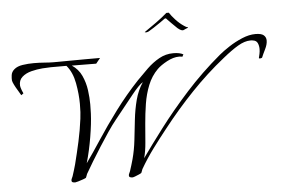

<svg xmlns="http://www.w3.org/2000/svg" viewBox="-53 -808 1371 933"><g transform="rotate(-5 632.0 -342.0)"><path d="M277 49Q269 49 264 46.5Q259 44 260 36Q260 33 263 27Q266 21 267 18Q272 4 276 -10.5Q280 -25 284 -38Q298 -93 310 -147.5Q322 -202 329 -257Q331 -271 332 -289.5Q333 -308 333 -329Q333 -377 323 -431Q313 -485 284 -519H208Q193 -519 166.5 -517Q140 -515 112.5 -508Q85 -501 67 -485Q49 -469 51 -442Q52 -434 57 -420.5Q62 -407 64 -404L53 -396Q47 -407 38 -421.5Q29 -436 22 -450Q15 -464 14 -471Q13 -481 15 -497Q17 -513 31 -525Q46 -538 72.5 -542Q99 -546 127 -546Q154 -546 179 -544Q204 -542 220 -542Q220 -542 243 -542Q266 -542 301.5 -542.5Q337 -543 377 -543Q417 -543 450 -543L429 -517Q399 -517 369.5 -517.5Q340 -518 310 -518Q342 -497 357.5 -463Q373 -429 378 -392Q383 -355 383 -323Q383 -310 382.5 -298Q382 -286 382 -277Q380 -230 369 -164Q358 -98 341 -39Q374 -85 415.5 -148.5Q457 -212 509.5 -282.5Q562 -353 624 -419Q649 -445 677 -472Q705 -499 737 -517Q769 -535 806 -535Q838 -535 855 -525L849 -514Q845 -515 841.5 -515.5Q838 -516 833 -516Q805 -516 773.5 -499Q742 -482 725 -465Q694 -434 677 -391.5Q660 -349 652.5 -301.5Q645 -254 641 -205.5Q637 -157 633.5 -114Q630 -71 621 -39Q662 -97 722.5 -177Q783 -257 861 -343.5Q939 -430 1032 -508Q1051 -524 1081.5 -544Q1112 -564 1146.5 -578.5Q1181 -593 1212 -593Q1241 -593 1252.5 -583Q1264 -573 1264 -557Q1264 -538 1252.5 -515Q1241 -492 1235 -477Q1234 -474 1226 -473Q1218 -472 1219 -476Q1221 -484 1223.5 -495.5Q1226 -507 1226 -519Q1226 -535 1220 -548Q1214 -561 1197 -563Q1194 -564 1191 -564Q1188 -564 1185 -564Q1157 -564 1124 -544.5Q1091 -525 1048 -490Q964 -423 887 -342.5Q810 -262 741 -174Q705 -129 671 -83Q637 -37 608 13Q606 17 604.5 22.5Q603 28 601 31Q599 33 589 37.5Q579 42 569.5 45.5Q560 49 557 49Q549 49 544 46.5Q539 44 540 36Q540 33 543 27Q546 21 547 18Q552 4 556 -10.5Q560 -25 564 -38Q576 -82 581.5 -131Q587 -180 592.5 -229.5Q598 -279 610 -325Q622 -371 647 -408Q627 -396 590 -349.5Q553 -303 500 -237Q482 -215 460 -182.5Q438 -150 415.5 -114.5Q393 -79 372.5 -45.5Q352 -12 338 13Q336 17 334.5 22.5Q333 28 331 31Q329 33 316.5 37.5Q304 42 292 45.5Q280 49 277 49ZM867 -643Q857 -638 837 -655Q826 -665 810.5 -681Q795 -697 790 -702Q785 -710 778 -705Q773 -701 756.5 -689.5Q740 -678 723 -667Q706 -656 697 -651Q685 -645 677 -649Q706 -669 735.5 -690Q765 -711 790 -733H802Q812 -717 830.5 -697Q849 -677 870 -663Q874 -661 878 -658Q882 -655 888 -655V-652Q885 -651 877 -647.5Q869 -644 867 -643Z"/></g></svg>

Font: Italianno
Style: Regular
Weight: 400
Designer: Robert E. Leuschke
Foundry: Robert E. Leuschke
Version: Version 1.100; ttfautohint (v1.8.3)